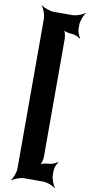

<svg xmlns="http://www.w3.org/2000/svg" viewBox="-112 -895 527 1128"><g transform="rotate(10 152.0 -330.5)"><path d="M278 -753V-777C278 -801 292 -838 304 -851L302 -853C289 -841 252 -827 228 -827H117C93 -827 56 -841 43 -853L41 -851C53 -838 67 -801 67 -777V116C67 140 53 177 41 190L43 192C56 180 93 166 117 166H228C252 166 289 180 302 192L304 190C292 177 278 140 278 116V92C278 76 288 50 297 41L294 38C285 47 259 57 243 57C227 57 198 64 189 73L192 76C201 67 208 38 208 22V-683C208 -699 201 -728 192 -737L189 -734C198 -725 227 -718 243 -718C259 -718 285 -708 294 -699L297 -702C288 -711 278 -737 278 -753Z"/></g></svg>

Font: Asimov
Style: EdgeWide
Weight: 500
Designer: Google
Version: Version 2.000980: 2014